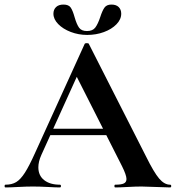

<svg xmlns="http://www.w3.org/2000/svg" viewBox="-28 -821 770 841"><path d="M186 -257H474L481 -229H171ZM717 0Q697 0 655 -2Q611 -4 592 -4Q567 -4 531 -2Q497 0 477 0Q473 0 473 -6Q473 -12 477 -12Q503 -12 514.5 -17.5Q526 -23 526 -37Q526 -54 506 -94L303 -495L352 -581L153 -142Q140 -113 140 -88Q140 -52 165.5 -32Q191 -12 234 -12Q239 -12 239 -6Q239 0 234 0Q216 0 182 -2Q144 -4 116 -4Q89 -4 51 -2Q17 0 -4 0Q-8 0 -8 -6Q-8 -12 -4 -12Q24 -12 43 -23.5Q62 -35 81 -64.5Q100 -94 126 -152L343 -629Q345 -632 352 -632Q360 -632 361 -629L611 -137Q646 -66 669 -39Q692 -12 717 -12Q722 -12 722 -6Q722 0 717 0ZM411 -746Q420 -774 429.5 -787.5Q439 -801 460 -801Q481 -801 492 -790Q503 -779 503 -761Q503 -736 482 -714.5Q461 -693 427 -680.5Q393 -668 354 -668Q316 -668 282 -681Q248 -694 227 -715.5Q206 -737 206 -761Q206 -779 217.5 -790Q229 -801 250 -801Q273 -801 282 -787.5Q291 -774 299 -745Q308 -714 318.5 -699.5Q329 -685 353 -685Q378 -685 389.5 -700.5Q401 -716 411 -746Z"/></svg>

Font: Cormorant Garamond
Style: Bold
Weight: 700
Designer: Christian Thalmann (Catharsis Fonts)
Foundry: Catharsis Fonts
Version: Version 4.000